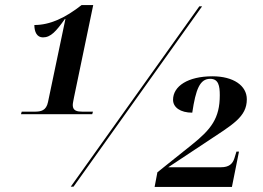

<svg xmlns="http://www.w3.org/2000/svg" viewBox="-20 -739 1042 760"><path d="M63 -287H345L348 -297H307C286 -297 268 -300 268 -323C268 -331 271 -342 273 -354L349 -719H303C238 -668 178 -640 116 -640C116 -613 126 -591 150 -591C181 -591 202 -615 237 -664H239L170 -335C163 -301 142 -297 117 -297H66ZM260 0H271L780 -714H769ZM592 1H898L926 -139H916L908 -113C901 -90 886 -77 855 -77H646L797 -177C901 -246 957 -276 957 -346C957 -400 904 -437 821 -437C724 -437 665 -398 665 -344C665 -314 694 -293 741 -293C755 -386 771 -427 812 -427C845 -427 850 -399 850 -362C850 -271 816 -227 738 -165L603 -57Z"/></svg>

Font: Noto Serif Display
Style: Bold Italic
Weight: 700
Italic angle: -12°
Designer: Monotype Design Team
Foundry: Monotype Imaging Inc.
Version: Version 2.009